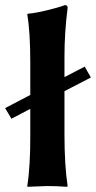

<svg xmlns="http://www.w3.org/2000/svg" viewBox="-31 -718 371 741"><path d="M295.9 -460.9 319.8 -418.9 217.8 -366.2V-200.2Q217.8 -80.1 230 0L228 2.9Q186 0 151.9 0Q151.9 0 75.2 2.9L74.2 0Q86.4 -76.2 85.9 -200.2V-297.9L13.2 -259.8L-11.2 -300.8L85.9 -351.6V-474.1Q85.9 -595.2 74.2 -662.1L76.2 -665Q104 -667 151.1 -678.5Q198.2 -689.9 219.2 -698.2Q230.5 -698.2 230 -688Q217.8 -591.8 217.8 -500V-420.4Z"/></svg>

Font: Linux Biolinum O
Style: Bold
Weight: 700
Designer: Philipp H. Poll
Foundry: Philipp H. Poll
Version: Version 1.3.2